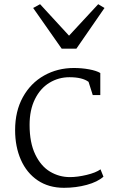

<svg xmlns="http://www.w3.org/2000/svg" viewBox="-20 -885 553 915"><path d="M52 0ZM458 -537V-432H422L402 -495Q372 -517 311 -517Q259 -517 215.5 -490.5Q172 -464 146.5 -412.5Q121 -361 121 -290Q121 -205 148 -149Q175 -93 218.5 -67Q262 -41 313 -41Q349 -41 393 -51.5Q437 -62 459 -78L473 -43Q445 -18 393.5 -4Q342 10 285 10Q212 10 159.5 -25.5Q107 -61 79.5 -123.5Q52 -186 52 -265Q52 -355 89 -422Q126 -489 190 -525Q254 -561 332 -561Q370 -561 405 -554.5Q440 -548 458 -537ZM171 -865 309 -715 448 -865 478 -847 344 -653H274L138 -847Z"/></svg>

Font: Martel UltraLight
Style: Regular
Weight: 250
Designer: Dan Reynolds
Foundry: Dan Reynolds
Version: Version 1.001; ttfautohint (v1.1) -l 5 -r 5 -G 72 -x 0 -D la